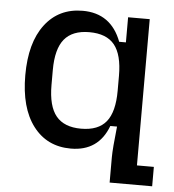

<svg xmlns="http://www.w3.org/2000/svg" viewBox="-50 -590 697 769"><g transform="rotate(5 298.5 -206.0)"><path d="M429 -94H402Q363 10 252 10Q156 10 100.5 -63Q45 -136 45 -267Q45 -398 100.5 -471Q156 -544 252 -544Q366 -544 408 -433H435V-534H522V54H590V132H419V31Q419 -4 429 -94ZM286 -73Q355 -73 387 -112.5Q419 -152 419 -237V-297Q419 -382 387 -421.5Q355 -461 286 -461Q218 -461 185.5 -421.5Q153 -382 153 -297V-237Q153 -152 185.5 -112.5Q218 -73 286 -73Z"/></g></svg>

Font: Mozilla Headline BETA
Style: Regular
Weight: 400
Designer: Studio DRAMA
Foundry: Studio DRAMA
Version: Version 0.100